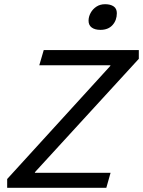

<svg xmlns="http://www.w3.org/2000/svg" viewBox="-20 -893 680 913"><path d="M14.1 0V-41.7L85.3 -71.4H505.8L485.6 0ZM146 -20.1 14.1 -41.7 527.1 -604.3 504.7 -552V-635.2L640.1 -613.3L122.7 -48.7L146 -101.4ZM166.8 -582.6 188 -655H640.1V-613.3L572 -582.6ZM457.6 -751Q431.3 -751 416.2 -762.1Q401.1 -773.2 401.1 -794.6Q401.1 -813.5 410.9 -831.5Q420.6 -849.5 438.3 -861.3Q456 -873 479.8 -873Q505.2 -873 520.4 -862.6Q535.6 -852.2 535.6 -830.4Q535.6 -796.6 515.1 -773.8Q494.6 -751 457.6 -751Z"/></svg>

Font: Intel One Mono Light
Style: Italic
Weight: 300
Italic angle: -16°
Monospace: yes
Designer: Fred Shallcrass
Foundry: Frere-Jones Type LLC
Version: Version 1.004